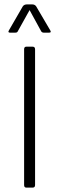

<svg xmlns="http://www.w3.org/2000/svg" viewBox="-20 -856 269 876"><path d="M204 -707H180Q172 -707 168 -713L115 -810L61 -713Q59 -707 49 -707H26Q14 -707 21 -718L84 -827Q90 -836 104 -836H126Q139 -836 145 -827L209 -718Q216 -707 204 -707ZM140 -631V-12Q140 0 129 0H100Q90 0 90 -12V-631Q90 -643 100 -643H129Q140 -643 140 -631Z"/></svg>

Font: Rajdhani
Style: Regular
Weight: 400
Designer: Satya Rajpurohit, Jyotish Sonowal
Foundry: Indian Type Foundry
Version: Version 1.201;PS 1.0;hotconv 1.0.78;makeotf.lib2.5.61930; tt